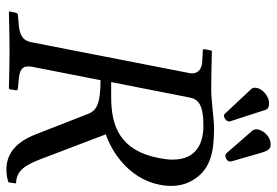

<svg xmlns="http://www.w3.org/2000/svg" viewBox="-156 -720 885 614"><g transform="rotate(90 287.0 -412.5)"><path d="M387 -654C363 -654 303 -645 265 -645C227 -645 189 -646 144 -647L141 -645L137 -624C136 -620 138 -618 142 -618L179 -616C193 -615 214 -608 214 -584C214 -581 214 -577 213 -574L115 -72C110 -44 95 -32 54 -29L29 -27C24 -27 21 -24 20 -19L16 0L18 2C63 1 102 0 140 0C178 0 217 1 262 2L265 0L268 -19C269 -24 266 -27 262 -27L237 -29C205 -32 192 -39 192 -59C192 -63 192 -67 193 -72L236 -291C316 -291 333 -276 343 -253L411 -79C430 -32 463 10 521 10C535 10 552 8 563 3L566 -21C523 -21 506 -55 489 -98L409 -308C453 -322 549 -374 570 -479C573 -492 574 -505 574 -517C574 -550 564 -579 543 -604C506 -649 447 -654 387 -654ZM381 -620C432 -620 490 -602 490 -521C490 -509 488 -494 485 -478C461 -353 383 -325 290 -325H242L291 -574C296 -603 313 -620 381 -620ZM260 -784C260 -779 262 -775 265 -772L344 -688C345 -686 348 -686 350 -686C359 -686 368 -695 368 -702V-704L331 -818C328 -827 321 -830 308 -830C290 -830 260 -810 260 -784ZM478 -690C484 -690 496 -696 496 -705V-708L469 -802C462 -825 458 -835 441 -835C414 -835 393 -808 393 -789C393 -785 394 -781 396 -778L471 -692C473 -691 476 -690 478 -690Z"/></g></svg>

Font: Libertinus Serif
Style: Italic
Weight: 400
Italic angle: -12°
Designer: Philipp H. Poll, Khaled Hosny
Foundry: Caleb Maclennan
Version: Version 7.050;RELEASE